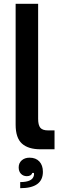

<svg xmlns="http://www.w3.org/2000/svg" viewBox="-20 -783 333 1007"><path d="M193 0Q128 0 95 -30Q62 -60 62 -129V-763H180V-160Q180 -127 191.5 -113Q203 -99 233 -99H266V0ZM86 172Q152 172 158 136Q158 134 158.5 131Q159 128 158 124H149Q147 132 139.5 136.5Q132 141 121 141Q102 141 90 128.5Q78 116 78 95Q78 72 94 58Q110 44 135 44Q168 44 186.5 64Q205 84 205 118Q205 204 86 204Z"/></svg>

Font: Open Sauce One SemiBold
Style: Regular
Weight: 600
Designer: Alfredo Marco Pradil
Foundry: Creative Sauce Fz LLC
Version: Version 1.477